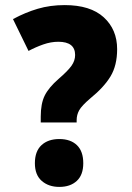

<svg xmlns="http://www.w3.org/2000/svg" viewBox="-20 -815 517 754"><path d="M234 -795Q335 -795 387.5 -747Q440 -699 440 -622Q440 -558 414 -515Q388 -472 335 -429Q301 -400 291 -382Q281 -364 281 -343V-334H140V-357Q140 -408 155.5 -439.5Q171 -471 210 -505Q247 -537 261 -557Q275 -577 275 -599Q275 -651 209 -651Q180 -651 150 -640.5Q120 -630 92 -615L31 -740Q79 -766 128 -780.5Q177 -795 234 -795ZM213 -81Q171 -81 144 -104.5Q117 -128 117 -174Q117 -221 143 -245Q169 -269 213 -269Q257 -269 282 -245Q307 -221 307 -174Q307 -128 281.5 -104.5Q256 -81 213 -81Z"/></svg>

Font: Noto Sans Kannada UI Condensed Black
Style: Regular
Weight: 900
Width: 3
Designer: Jelle Bosma - Monotype Design Team
Foundry: Monotype Imaging Inc.
Version: Version 2.005; ttfautohint (v1.8.4.7-5d5b)